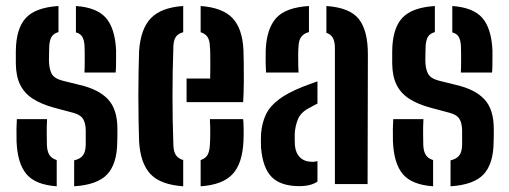

<svg xmlns="http://www.w3.org/2000/svg" viewBox="-20 -628 1736 655"><path d="M36.5 -145.5Q36 -168 36.2 -188Q36.5 -208 37.5 -221.5H140.5Q139 -189.5 139.5 -169Q140 -148.5 140 -133Q141 -110.5 149 -98.8Q157 -87 173.5 -82V7.5Q101 2.5 70.2 -34Q39.5 -70.5 36.5 -145.5ZM233 7.5V-81Q253.5 -85.5 262.8 -97.8Q272 -110 272.5 -133.5Q272.5 -147.5 272.5 -153.5Q272.5 -159.5 272.5 -165.2Q272.5 -171 272.5 -183.5Q272 -208.5 263.2 -222.5Q254.5 -236.5 230.5 -243L165 -260.5Q121 -272.5 92.2 -291Q63.5 -309.5 49 -338.5Q34.5 -367.5 34 -411.5Q34 -424 34 -433.2Q34 -442.5 34 -452.5Q34.5 -529.5 67.5 -566Q100.5 -602.5 179.5 -607.5V-518.5Q163 -514 156 -502.5Q149 -491 148 -469.5Q148 -464 147.5 -453Q147 -442 147 -421.5Q147.5 -393.5 156 -377Q164.5 -360.5 192.5 -353L251 -338.5Q316.5 -323.5 348.5 -289.2Q380.5 -255 380.5 -188.5Q380.5 -176.5 380.5 -166Q380.5 -155.5 380 -142.5Q379 -68.5 345.5 -33Q312 2.5 233 7.5ZM268 -380.5Q269 -394 269 -411.2Q269 -428.5 269 -444.2Q269 -460 268.5 -470Q267.5 -490.5 261 -502Q254.5 -513.5 239 -517.5V-607.5Q310.5 -602.5 341.5 -566.8Q372.5 -531 376 -456.5Q376 -449 376 -433.8Q376 -418.5 375.8 -403.2Q375.5 -388 374.5 -380.5Z M454.5 -145.5Q453.5 -175 452.8 -216Q452 -257 452 -301.2Q452 -345.5 452.8 -385.5Q453.5 -425.5 454.5 -453Q459.5 -529.5 494.8 -566Q530 -602.5 605 -607.5V-518Q587 -513.5 579.5 -501.5Q572 -489.5 571.5 -469.5Q570 -424 569.2 -382.2Q568.5 -340.5 568.5 -300.2Q568.5 -260 569.2 -219Q570 -178 571.5 -133Q572 -111 580 -99Q588 -87 605 -82V7.5Q527 2 493 -34.5Q459 -71 454.5 -145.5ZM664.5 7.5V-82Q680.5 -87 687.8 -99.2Q695 -111.5 696 -133.5Q697 -148.5 697.2 -170.8Q697.5 -193 696 -221.5H809.5Q811 -210 811.2 -185.8Q811.5 -161.5 810.5 -145.5Q807 -70 773.2 -33.8Q739.5 2.5 664.5 7.5ZM616.5 -279.5V-360H697Q697.5 -383 697.5 -405.5Q697.5 -428 697.2 -445.2Q697 -462.5 696 -469.5Q695.5 -490.5 687.8 -502Q680 -513.5 664.5 -518V-607.5Q739.5 -602 773.2 -566.2Q807 -530.5 810.5 -457.5Q811 -445.5 811.5 -415.8Q812 -386 811.8 -349Q811.5 -312 809.5 -279.5Z M870.5 -124Q870 -134.5 870 -147.5Q870 -160.5 870.5 -171Q873.5 -209 887.2 -237.5Q901 -266 930.8 -288.5Q960.5 -311 1011.5 -331.5Q1024.5 -336.5 1037.2 -341.2Q1050 -346 1063 -350.5V-274.5Q1057 -272 1051 -268.5Q1045 -265 1038.5 -261.5Q1006.5 -246 996.5 -221.5Q986.5 -197 985.5 -170.5Q985.5 -157 985.5 -149.8Q985.5 -142.5 986 -132.5Q988.5 -105.5 1003.8 -90.8Q1019 -76 1045.5 -76Q1056 -76 1063 -78.5V-8.5Q1040 7 1001.5 7Q938.5 7 907.5 -23.5Q876.5 -54 870.5 -124ZM887.5 -380.5Q886.5 -394 886.2 -415.5Q886 -437 886.5 -457.5Q889.5 -529.5 921.8 -566Q954 -602.5 1034 -607.5V-518.5Q1017.5 -514.5 1008.5 -503.2Q999.5 -492 998.5 -471Q997.5 -461 997.2 -441.8Q997 -422.5 997.5 -404.5Q998 -386.5 998.5 -380.5ZM1122.5 0V-464.5Q1122.5 -485.5 1115.8 -498.2Q1109 -511 1093.5 -516V-607.5Q1174 -602 1204.8 -562.2Q1235.5 -522.5 1235 -440L1234 0Z M1320.5 -145.5Q1320 -168 1320.2 -188Q1320.5 -208 1321.5 -221.5H1424.5Q1423 -189.5 1423.5 -169Q1424 -148.5 1424 -133Q1425 -110.5 1433 -98.8Q1441 -87 1457.5 -82V7.5Q1385 2.5 1354.2 -34Q1323.5 -70.5 1320.5 -145.5ZM1517 7.5V-81Q1537.5 -85.5 1546.8 -97.8Q1556 -110 1556.5 -133.5Q1556.5 -147.5 1556.5 -153.5Q1556.5 -159.5 1556.5 -165.2Q1556.5 -171 1556.5 -183.5Q1556 -208.5 1547.2 -222.5Q1538.5 -236.5 1514.5 -243L1449 -260.5Q1405 -272.5 1376.2 -291Q1347.5 -309.5 1333 -338.5Q1318.5 -367.5 1318 -411.5Q1318 -424 1318 -433.2Q1318 -442.5 1318 -452.5Q1318.5 -529.5 1351.5 -566Q1384.5 -602.5 1463.5 -607.5V-518.5Q1447 -514 1440 -502.5Q1433 -491 1432 -469.5Q1432 -464 1431.5 -453Q1431 -442 1431 -421.5Q1431.5 -393.5 1440 -377Q1448.5 -360.5 1476.5 -353L1535 -338.5Q1600.5 -323.5 1632.5 -289.2Q1664.5 -255 1664.5 -188.5Q1664.5 -176.5 1664.5 -166Q1664.5 -155.5 1664 -142.5Q1663 -68.5 1629.5 -33Q1596 2.5 1517 7.5ZM1552 -380.5Q1553 -394 1553 -411.2Q1553 -428.5 1553 -444.2Q1553 -460 1552.5 -470Q1551.5 -490.5 1545 -502Q1538.5 -513.5 1523 -517.5V-607.5Q1594.5 -602.5 1625.5 -566.8Q1656.5 -531 1660 -456.5Q1660 -449 1660 -433.8Q1660 -418.5 1659.8 -403.2Q1659.5 -388 1658.5 -380.5Z"/></svg>

Font: Big Shoulders Stencil Text Thin
Style: Bold
Weight: 700
Version: Version 2.001